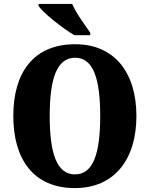

<svg xmlns="http://www.w3.org/2000/svg" viewBox="-20 -951 765 981"><path d="M360 -771H441V-784C415 -822 367 -886 349 -931H177V-921C199 -886 299 -807 360 -771ZM363 10C565 10 677 -137 677 -358C677 -580 565 -725 364 -725C151 -725 48 -580 48 -359C48 -137 151 10 363 10ZM363 -60C269 -60 234 -170 234 -358C234 -546 269 -656 364 -656C458 -656 492 -546 492 -358C492 -170 458 -60 363 -60Z"/></svg>

Font: Noto Serif Devanagari Condensed Black
Style: Regular
Weight: 900
Width: 3
Designer: Universal Thirst, Indian Type Foundry and the Monotype Design Team
Foundry: Monotype Imaging Inc.
Version: Version 2.004